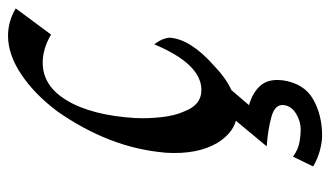

<svg xmlns="http://www.w3.org/2000/svg" viewBox="-190 -418 815 474"><g transform="rotate(-90 217.0 -180.5)"><path d="M206.7 -422.6Q188.7 -393.3 177.4 -350Q166.2 -306.7 163.1 -253.3Q161.5 -221 165.4 -187.9Q169.2 -154.9 179 -133.8Q194.9 -90.3 232.3 -90.3Q296.4 -90.3 345.1 -206.7Q354.9 -193.3 358.2 -183.8Q361.5 -174.4 361.5 -169.2Q360 -143.6 342.8 -116.2Q325.6 -88.7 294.9 -61.5Q261.5 -29.2 232.3 -16.4L194.9 27.2Q225.6 35.9 242.8 55.1Q260 74.4 256.4 107.7V109.7Q248.7 163.1 209.7 185.4Q170.8 207.7 119.5 207.7Q103.6 207.7 82.6 202.1Q61.5 196.4 43.6 185.6L67.7 135.9Q85.6 148.7 103.3 151.8Q121 154.9 133.8 154.9Q154.9 154.9 173.6 143.6Q192.3 132.3 194.9 114.4Q198.5 92.3 168.5 83.3Q138.5 74.4 93.3 70.8L156.4 -5.1Q124.1 -14.4 101.5 -51.3Q72.8 -100 77.4 -177.4Q83.6 -250.3 109.7 -316.9Q135.9 -383.6 179 -445.1Q221 -501.5 270.3 -534.6Q319.5 -567.7 366.2 -567.7Q401.5 -567.7 433.8 -548.7L369.2 -461.5Q333.8 -482.1 300 -482.1Q242.1 -482.1 206.7 -422.6Z"/></g></svg>

Font: MM Jasmine
Style: Regular
Weight: 400
Designer: Khon Soe Zaw Thu
Version: Version 1.00 July 11, 2016, initial release